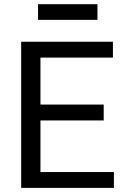

<svg xmlns="http://www.w3.org/2000/svg" viewBox="-20 -914 607 934"><path d="M83 0H534.2V-77.1H176.8V-328.1H484.4V-405.3H176.8V-633.8H529.3V-710.9H83ZM165 -817.4H454.1V-893.6H165Z"/></svg>

Font: Roboto Flex
Style: Regular
Weight: 400
Designer: Berlow after Robertson
Foundry: Google
Version: Version 3.200;gftools[0.9.32]